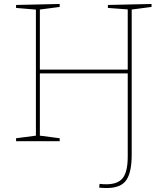

<svg xmlns="http://www.w3.org/2000/svg" viewBox="-20 -712 832 968"><path d="M518 236Q508 236 499 235.5Q490 235 480 234L482 215Q491 216 498.5 216.5Q506 217 516 217Q575 217 599.5 185Q624 153 624 77V-349L631 -342H174L181 -349V-21L174 -29L281 -15V0H61V-15L168 -29L161 -21V-671L168 -663L61 -672V-687L281 -692V-677L174 -663L181 -671V-354L174 -361H631L624 -354V-671L631 -664L524 -672V-687L744 -692V-677L637 -663L644 -671V68Q644 157 616.5 196.5Q589 236 518 236Z"/></svg>

Font: Bitter Thin
Style: Regular
Weight: 100
Designer: Sol Matas, and Bitter project Authors
Foundry: Sol Matas
Version: Version 2.002